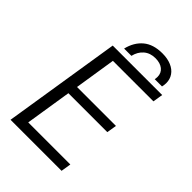

<svg xmlns="http://www.w3.org/2000/svg" viewBox="-258 -1007 1116 1116"><g transform="rotate(45 300.0 -449.0)"><path d="M161.5 -725H568L558 -663H225L185 -408H505L495 -347H175L130 -62H476L466 0H46.5ZM398 -897.5Q440 -897.5 471.2 -884.2Q502.5 -871 519.2 -846.8Q536 -822.5 536 -790.5Q536 -777 532 -759.5H472Q474.5 -772 474.5 -780.5Q474.5 -812 451.5 -830.5Q428.5 -849 389.5 -849Q346.5 -849 318.2 -824.8Q290 -800.5 280.5 -759.5H220.5Q236 -824 279.8 -860.8Q323.5 -897.5 398 -897.5Z"/></g></svg>

Font: JuliaMono Light
Style: Italic
Weight: 300
Italic angle: -9°
Monospace: yes
Designer: cormullion
Foundry: corm
Version: Version 0.054; ttfautohint (v1.8.4)